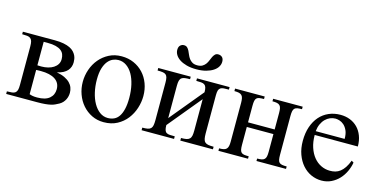

<svg xmlns="http://www.w3.org/2000/svg" viewBox="-68 -982 2630 1333"><g transform="rotate(15 1247.5 -315.5)"><path d="M324.2 -333Q324.2 -352.1 318.1 -367.4Q312 -382.8 297.6 -393.8Q283.2 -404.8 259.8 -410.9Q236.3 -417 201.2 -417H172.4V-248L200.2 -247.1Q225.6 -247.1 248.3 -252.7Q271 -258.3 287.8 -269.3Q304.7 -280.3 314.5 -296.1Q324.2 -312 324.2 -333ZM345.2 -122.1Q345.2 -168 309.1 -191.9Q272.9 -215.8 206.1 -215.8Q200.2 -215.8 194.3 -215.6Q188.5 -215.3 183.6 -215.3Q178.2 -214.8 172.4 -214.8V-40.5Q182.1 -36.6 194.8 -34.2Q207.5 -31.7 228 -31.7Q286.6 -31.7 315.9 -56.4Q345.2 -81.1 345.2 -122.1ZM439.9 -122.1Q439.9 -110.4 437.3 -97.7Q434.6 -85 428.5 -72.8Q422.4 -60.5 412.8 -50Q403.3 -39.6 389.6 -31.7Q376 -24.4 363.3 -18.3Q350.6 -12.2 333.7 -8.3Q316.9 -4.4 293.7 -2.2Q270.5 0 236.8 0H14.6V-18.6Q36.6 -18.6 51.3 -20.3Q65.9 -22 74.7 -28.8Q83.5 -35.6 87.2 -48.6Q90.8 -61.5 90.8 -84.5V-361.8Q90.8 -385.3 86.9 -398.7Q83 -412.1 74.2 -418.9Q65.4 -425.8 50.8 -427.5Q36.1 -429.2 14.6 -429.2V-447.3H244.1Q281.2 -447.3 308.3 -441.9Q335.4 -436.5 353.8 -427.5Q372.1 -418.5 383.3 -406.5Q394.5 -394.5 400.6 -381.8Q406.7 -369.1 408.7 -356.4Q410.6 -343.8 410.6 -333Q410.6 -316.4 405.3 -301Q399.9 -285.6 388.7 -272.9Q377.4 -260.3 359.4 -250.7Q341.3 -241.2 315.9 -235.8Q350.1 -229.5 373.8 -218Q397.5 -206.5 412.1 -191.7Q426.8 -176.8 433.3 -158.9Q439.9 -141.1 439.9 -122.1Z M847.2 -194.3Q847.2 -244.1 837.4 -287.1Q827.6 -330.1 809.6 -361.6Q791.5 -393.1 765.6 -411.1Q739.7 -429.2 707.5 -429.2Q688.5 -429.2 668.7 -420.9Q648.9 -412.6 632.8 -393.1Q616.7 -373.5 606.7 -341.1Q596.7 -308.6 596.7 -259.8Q596.7 -211.9 606.7 -168.5Q616.7 -125 635.3 -92.3Q653.8 -59.6 679.9 -40.3Q706.1 -21 738.3 -21Q762.2 -21 782.5 -30Q802.7 -39.1 816.9 -59.6Q831.1 -80.1 839.1 -113.3Q847.2 -146.5 847.2 -194.3ZM938.5 -231.9Q938.5 -188.5 924.6 -144.8Q910.6 -101.1 883.1 -65.4Q855.5 -29.8 814.2 -7.6Q772.9 14.6 717.8 14.6Q670.9 14.6 632.1 -4.4Q593.3 -23.4 565.2 -55.7Q537.1 -87.9 521.7 -130.4Q506.3 -172.9 506.3 -219.2Q506.3 -264.6 521.2 -307.9Q536.1 -351.1 564.2 -384.8Q592.3 -418.5 632.3 -439.2Q672.4 -460 722.7 -460Q771 -460 810.5 -442.4Q850.1 -424.8 878.7 -394Q907.2 -363.3 922.9 -321.5Q938.5 -279.8 938.5 -231.9Z M1266.1 0V-18.6Q1289.6 -18.6 1304.2 -21.5Q1318.8 -24.4 1327.4 -32.7Q1335.9 -41 1338.9 -55.7Q1341.8 -70.3 1341.8 -93.8V-317.9L1144.5 -79.1Q1144.5 -56.2 1148.7 -43.7Q1152.8 -31.2 1162.1 -25.6Q1171.4 -20 1186 -19.3Q1200.7 -18.6 1221.2 -18.6V0H987.8V-18.6Q1011.7 -18.6 1026.4 -21.5Q1041 -24.4 1049.1 -32.7Q1057.1 -41 1059.8 -55.7Q1062.5 -70.3 1062.5 -93.8V-361.8Q1062.5 -384.8 1059.1 -398.2Q1055.7 -411.6 1047.1 -418.5Q1038.6 -425.3 1024.2 -427.2Q1009.8 -429.2 987.8 -429.2V-447.3H1221.2V-429.2Q1199.2 -429.2 1184.6 -427.2Q1169.9 -425.3 1160.9 -418.5Q1151.9 -411.6 1148.2 -398.2Q1144.5 -384.8 1144.5 -361.8V-128.9L1341.8 -367.7Q1341.8 -390.1 1337.6 -402.6Q1333.5 -415 1324.5 -420.9Q1315.4 -426.8 1301 -428Q1286.6 -429.2 1266.1 -429.2V-447.3H1500.5V-429.2Q1479 -429.2 1464.4 -428.2Q1449.7 -427.2 1440.4 -421.4Q1431.2 -415.5 1427.2 -403.1Q1423.3 -390.6 1423.3 -367.7V-93.8Q1423.3 -69.8 1426.5 -54.9Q1429.7 -40 1438.2 -32Q1446.8 -23.9 1461.7 -21.2Q1476.6 -18.6 1500.5 -18.6V0ZM1405.8 -603.5Q1405.8 -585 1395.5 -567.6Q1385.3 -550.3 1364.7 -536.9Q1344.2 -523.4 1314 -515.1Q1283.7 -506.8 1244.1 -506.8Q1204.6 -506.8 1174.3 -515.1Q1144 -523.4 1123.8 -536.9Q1103.5 -550.3 1093 -567.6Q1082.5 -585 1082.5 -603.5Q1082.5 -625.5 1093.8 -636Q1105 -646.5 1120.1 -646.5Q1134.8 -646.5 1143.6 -638.2Q1152.3 -629.9 1158.4 -617.7Q1164.6 -605.5 1170.4 -590.8Q1176.3 -576.2 1185.3 -564Q1194.3 -551.8 1208 -543.5Q1221.7 -535.2 1244.1 -535.2Q1266.6 -535.2 1280.5 -543.5Q1294.4 -551.8 1303.2 -564Q1312 -576.2 1317.6 -590.8Q1323.2 -605.5 1329.3 -617.7Q1335.4 -629.9 1343.8 -638.2Q1352.1 -646.5 1366.2 -646.5Q1383.3 -646.5 1394.5 -636Q1405.8 -625.5 1405.8 -603.5Z M1813.5 0V-17.6Q1833.5 -17.6 1846.2 -20.3Q1858.9 -22.9 1866.2 -30.3Q1873.5 -37.6 1876.2 -50.5Q1878.9 -63.5 1878.9 -83.5V-210.9H1687.5V-83.5Q1687.5 -61 1690.2 -48.1Q1692.9 -35.2 1700.2 -28.3Q1707.5 -21.5 1720.2 -19.5Q1732.9 -17.6 1752.9 -17.6V0H1540V-17.6Q1560.1 -17.6 1572.8 -20.5Q1585.4 -23.4 1592.8 -31Q1600.1 -38.6 1603 -51.3Q1606 -64 1606 -83.5V-362.8Q1606 -382.8 1603 -395.8Q1600.1 -408.7 1592.8 -416Q1585.4 -423.3 1572.8 -426.3Q1560.1 -429.2 1540 -429.2V-447.3H1752.9V-429.2Q1732.9 -429.2 1720.2 -427.2Q1707.5 -425.3 1700.2 -418.5Q1692.9 -411.6 1690.2 -398.4Q1687.5 -385.3 1687.5 -362.8V-244.1H1878.9V-362.8Q1878.9 -383.3 1876.2 -396.2Q1873.5 -409.2 1866.2 -416.5Q1858.9 -423.8 1846.2 -426.5Q1833.5 -429.2 1813.5 -429.2V-447.3H2025.9V-429.2Q2005.9 -429.2 1993.2 -427Q1980.5 -424.8 1973.1 -417.7Q1965.8 -410.6 1963.1 -397.5Q1960.4 -384.3 1960.4 -362.8V-83.5Q1960.4 -62 1963.1 -48.8Q1965.8 -35.6 1973.1 -28.8Q1980.5 -22 1993.2 -19.8Q2005.9 -17.6 2025.9 -17.6V0Z M2365.2 -306.6Q2365.2 -343.8 2354.5 -366.9Q2343.8 -390.1 2328.6 -403.3Q2313.5 -416.5 2296.9 -421.4Q2280.3 -426.3 2268.1 -426.3Q2248.5 -426.3 2229.7 -418.5Q2210.9 -410.6 2195.8 -395.5Q2180.7 -380.4 2170.4 -357.9Q2160.2 -335.4 2157.2 -306.6ZM2467.3 -163.6Q2461.9 -130.9 2447 -98.9Q2432.1 -66.9 2408.7 -41.7Q2385.3 -16.6 2353.5 -1Q2321.8 14.6 2283.2 14.6Q2243.7 14.6 2208 -1.7Q2172.4 -18.1 2145.8 -48.6Q2119.1 -79.1 2103.5 -122.1Q2087.9 -165 2087.9 -218.8Q2087.9 -275.4 2103.3 -320.3Q2118.7 -365.2 2146.2 -396.5Q2173.8 -427.7 2211.9 -444.3Q2250 -460.9 2295.4 -460.9Q2332.5 -460.9 2364 -448.5Q2395.5 -436 2418.5 -412.6Q2441.4 -389.2 2454.3 -355.5Q2467.3 -321.8 2467.3 -279.3H2157.2Q2157.2 -229.5 2170.4 -189.9Q2183.6 -150.4 2206.1 -123Q2228.5 -95.7 2258.1 -81.3Q2287.6 -66.9 2320.3 -66.4Q2342.3 -65.9 2361.1 -71Q2379.9 -76.2 2396 -88.6Q2412.1 -101.1 2426 -121.8Q2439.9 -142.6 2451.7 -173.3Z"/></g></svg>

Font: Doulos SIL CyrE
Style: Regular
Weight: 400
Designer: Walt Agee, Victor Gaultney, Peter Martin, Debbi Hosken, Becca Hirsbrunner
Foundry: SIL International
Version: Version 5.000